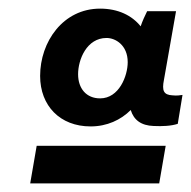

<svg xmlns="http://www.w3.org/2000/svg" viewBox="-20 -726 443 445"><path d="M50 -301H349L364 -388H65ZM336 -434C356 -433 377 -434 392 -439L403 -506C397 -505 390 -504 380 -505C359 -506 355 -516 360 -541L388 -700H321C316 -690 310 -677 306 -665C286 -690 254 -706 212 -706C126 -706 73 -629 73 -550C73 -481 119 -433 190 -433C228 -433 260 -448 283 -471C290 -448 307 -435 336 -434ZM227 -638C248 -638 276 -621 276 -582C276 -550 256 -498 212 -498C180 -498 161 -521 161 -554C161 -588 181 -638 227 -638Z"/></svg>

Font: Fixel Display
Style: Bold Italic
Weight: 700
Italic angle: -10°
Designer: AlfaBravo + MacPaw
Foundry: Kyrylo Tkachov, Marchela Mozhyna, Serhii Makarenko, Maria Weinstein, Zakhar Kryvoshyya
Version: Version 1.210;Glyphs 3.2 (3217)